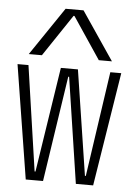

<svg xmlns="http://www.w3.org/2000/svg" viewBox="-55 -832 610 874"><g transform="rotate(5 250.0 -395.0)"><path d="M96 0 13 -520H63L133 -40H137L211 -520H289L363 -40H367L437 -520H487L404 0H325L252 -483H248L175 0ZM60 -570 209 -790H291L440 -570H380L252 -761H248L120 -570Z"/></g></svg>

Font: M PLUS Code Latin Light
Style: Regular
Weight: 300
Designer: Coji Morishita
Foundry: UNDERFOREST DESIGN
Version: Version 1.002; ttfautohint (v1.8.3)